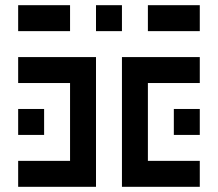

<svg xmlns="http://www.w3.org/2000/svg" viewBox="-20 -720 840 740"><path d="M50 -700V-600H250V-700ZM350 -700V-600H450V-700ZM550 -600H750V-700H550ZM50 -400H250V-100H50V0H350V-500H50ZM450 -500V0H750V-100H550V-400H750V-500ZM50 -300V-200H150V-300ZM750 -200V-300H650V-200Z"/></svg>

Font: Mourier
Style: Regular
Weight: 400
Designer: Eric Mourier
Foundry: Velvetyne Type Foundry
Version: Version 2.000;hotconv 1.0.109;makeotfexe 2.5.65596